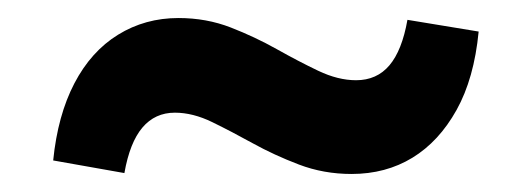

<svg xmlns="http://www.w3.org/2000/svg" viewBox="-20 -338 590 213"><path d="M370 -145Q339 -145 311.5 -155.5Q284 -166 260.5 -179Q237 -192 215.5 -202.5Q194 -213 174 -213Q152 -213 138 -196.5Q124 -180 118 -146L39 -160Q44 -210 62.5 -245.5Q81 -281 111 -299.5Q141 -318 178 -318Q209 -318 236 -307.5Q263 -297 287 -283.5Q311 -270 333 -259.5Q355 -249 375 -249Q398 -249 412 -265.5Q426 -282 432 -316L511 -303Q506 -251 486.5 -216Q467 -181 437.5 -163Q408 -145 370 -145Z"/></svg>

Font: Ysabeau SC ExtraBold
Style: Regular
Weight: 800
Designer: Christian Thalmann (Catharsis Fonts)
Version: Version 2.001;gftools[0.9.30]; featfreeze: smcp